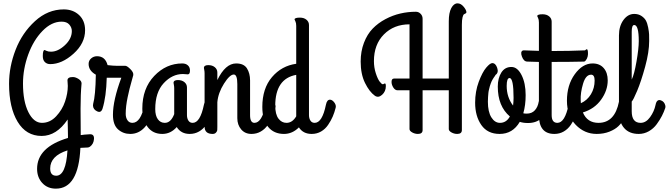

<svg xmlns="http://www.w3.org/2000/svg" viewBox="-20 -770 3985 1144"><path d="M383 -58Q317 40 228 40Q136 40 85 -44.5Q34 -129 34 -271Q34 -373 73 -473.5Q112 -574 188.5 -644Q265 -714 360 -714Q415 -714 451 -680.5Q487 -647 487 -590Q487 -512 418 -450Q349 -388 279 -388Q260 -388 247.5 -400Q235 -412 235 -436Q235 -472 246 -472Q247 -472 257 -467Q267 -462 284 -462Q325 -462 366.5 -500.5Q408 -539 408 -585Q408 -606 393 -623.5Q378 -641 347 -641Q287 -641 233 -585.5Q179 -530 148 -444.5Q117 -359 117 -272Q117 -166 149 -102Q181 -38 230 -38Q278 -38 314.5 -77Q351 -116 367.5 -165Q384 -214 384 -258Q384 -263 383 -275.5Q382 -288 382 -291Q382 -311 414 -311Q430 -311 448 -299.5Q466 -288 466 -273Q460 -208 460 -122Q460 -100 460.5 -48.5Q461 3 461 35Q479 32 514 30Q542 28 540 58Q538 88 516 104Q509 109 501 109Q487 109 459 111Q448 354 313 354Q263 354 232 320.5Q201 287 201 236Q201 107 385 52V42Q385 18 384 -15Q383 -48 383 -58ZM315 277Q373 277 382 126Q279 159 279 234Q279 277 315 277Z M756 28Q714 28 683.5 1Q653 -26 653 -86Q653 -173 703 -307H627H616Q613 -194 591 -123Q582 -95 558 -107Q535 -118 534 -141Q534 -146 535 -151Q549 -200 551 -325Q508 -349 508 -389Q508 -409 523 -422Q538 -435 558 -435Q607 -435 621 -382Q654 -378 674 -378H726Q737 -378 757 -358Q777 -338 774 -322Q774 -319 763 -282Q752 -245 740.5 -190.5Q729 -136 729 -92Q729 -69 739.5 -53.5Q750 -38 769 -38Q819 -38 841 -146Q847 -176 865 -176Q877 -176 888.5 -162.5Q900 -149 900 -135Q900 -133 899.5 -131Q899 -129 899 -128Q856 28 756 28Z M1128 -38Q1173 -38 1195 -146Q1201 -176 1219 -176Q1231 -176 1242.5 -162.5Q1254 -149 1254 -135Q1254 -132 1253 -128Q1246 -100 1235.5 -75.5Q1225 -51 1208 -26Q1191 -1 1166 13.5Q1141 28 1110 28Q1059 28 1033 -13Q997 28 947 28Q890 28 859 -14.5Q828 -57 828 -123Q828 -243 899 -317.5Q970 -392 1066 -392Q1087 -392 1099.5 -380.5Q1112 -369 1112 -350Q1112 -327 1099 -327Q1095 -327 1085 -328Q1075 -329 1070 -329Q1006 -329 955.5 -274.5Q905 -220 905 -120Q905 -81 920.5 -59.5Q936 -38 962 -38Q998 -38 1018 -90V-244Q1018 -255 1016 -264.5Q1014 -274 1014 -276Q1014 -293 1040 -293Q1064 -293 1079 -280.5Q1094 -268 1094 -249V-84Q1094 -65 1102.5 -51.5Q1111 -38 1128 -38Z M1199 -16V-333Q1199 -344 1197 -353.5Q1195 -363 1195 -365Q1195 -382 1221 -382Q1245 -382 1260 -369.5Q1275 -357 1275 -338V-293Q1323 -392 1387 -392Q1433 -392 1451.5 -362.5Q1470 -333 1470 -291V-84Q1470 -38 1496 -38Q1541 -38 1563 -146Q1569 -176 1587 -176Q1599 -176 1610.5 -162.5Q1622 -149 1622 -135Q1622 -132 1621 -128Q1614 -100 1603.5 -75.5Q1593 -51 1576 -26Q1559 -1 1534 13.5Q1509 28 1478 28Q1440 28 1417 1Q1394 -26 1394 -66V-269Q1394 -326 1373 -326Q1349 -326 1314.5 -271.5Q1280 -217 1275 -161V-15Q1275 -1 1274.5 5.5Q1274 12 1267 20Q1260 28 1247 28Q1199 28 1199 -16Z M1672 28Q1612 28 1577.5 -14Q1543 -56 1543 -133Q1543 -243 1600.5 -310.5Q1658 -378 1745 -390V-616Q1745 -633 1740 -643Q1735 -653 1735 -654Q1735 -665 1767 -665Q1791 -665 1806 -652.5Q1821 -640 1821 -621V-84Q1821 -65 1829.5 -51.5Q1838 -38 1855 -38Q1900 -38 1922 -146Q1928 -176 1946 -176Q1958 -176 1969.5 -162.5Q1981 -149 1981 -135Q1981 -132 1980 -128Q1973 -100 1962.5 -75.5Q1952 -51 1935 -26Q1918 -1 1893 13.5Q1868 28 1837 28Q1786 28 1761 -11Q1722 28 1672 28ZM1687 -38Q1722 -38 1745 -77V-324Q1620 -301 1620 -140Q1620 -89 1639 -63.5Q1658 -38 1687 -38Z M2498 -658V-302H2654V-643Q2654 -694 2669 -722Q2684 -750 2706 -750Q2726 -750 2742.5 -730Q2759 -710 2759 -697Q2759 -693 2755 -690.5Q2751 -688 2745.5 -685.5Q2740 -683 2736 -667Q2732 -651 2732 -622V5Q2732 28 2704 28Q2686 28 2670 19Q2654 10 2654 -1V-232H2498V5Q2498 28 2470 28Q2452 28 2436 19Q2420 10 2420 -1V-232H2349Q2334 -232 2323.5 -248.5Q2313 -265 2313 -282Q2313 -302 2328 -302H2420V-625Q2327 -625 2267.5 -565Q2208 -505 2208 -406Q2208 -368 2219 -334Q2230 -300 2242 -284Q2254 -268 2261 -268Q2264 -268 2267.5 -270.5Q2271 -273 2273 -273Q2279 -273 2279 -257Q2279 -225 2256.5 -205Q2234 -185 2213 -200Q2181 -223 2155 -275.5Q2129 -328 2129 -403Q2129 -464 2148.5 -515Q2168 -566 2200.5 -599.5Q2233 -633 2276.5 -656Q2320 -679 2365.5 -689.5Q2411 -700 2458 -700Q2474 -700 2486 -688Q2498 -676 2498 -658Z M3190 -165Q3193 -180 3216 -181Q3244 -182 3248 -157Q3250 -148 3247 -136Q3237 -93 3206 -65Q3175 -37 3126 -37Q3098 -37 3077 -44Q3035 28 2957 28Q2885 28 2848 -25Q2811 -78 2811 -158Q2811 -225 2832.5 -282.5Q2854 -340 2877 -367Q2900 -394 2913 -394Q2933 -394 2942.5 -365.5Q2952 -337 2933 -324L2928 -316Q2923 -309 2922 -307.5Q2921 -306 2916 -298Q2911 -290 2909.5 -286Q2908 -282 2904 -272.5Q2900 -263 2898.5 -256Q2897 -249 2894 -238Q2891 -227 2890 -216.5Q2889 -206 2888 -192Q2887 -178 2887 -164Q2887 -104 2907.5 -71Q2928 -38 2959 -38Q2997 -38 3018 -76Q2946 -137 2946 -254Q2946 -304 2967 -337.5Q2988 -371 3027 -371Q3063 -371 3087.5 -323Q3112 -275 3112 -203Q3112 -143 3098 -95Q3105 -93 3118 -93Q3149 -93 3167 -113Q3185 -133 3190 -165ZM2999 -258Q2999 -191 3037 -141Q3040 -165 3040 -187Q3040 -305 3016 -305Q2999 -305 2999 -258Z M3101 -470Q3137 -468 3191 -467V-636Q3191 -653 3186 -663Q3181 -673 3181 -674Q3181 -685 3213 -685Q3237 -685 3252 -672.5Q3267 -660 3267 -641V-466Q3375 -466 3466 -470Q3481 -486 3483 -462Q3486 -431 3471 -411Q3465 -403 3459 -403Q3379 -401 3267 -401V-84Q3267 -38 3301 -38Q3346 -38 3368 -146Q3374 -176 3392 -176Q3404 -176 3415.5 -162.5Q3427 -149 3427 -135Q3427 -132 3426 -128Q3419 -100 3408.5 -75.5Q3398 -51 3381 -26Q3364 -1 3339 13.5Q3314 28 3283 28Q3191 28 3191 -83V-401L3122 -403Q3101 -403 3090 -432.5Q3079 -462 3095 -469Q3098 -470 3101 -470Z M3601 -291Q3601 -231 3561.5 -176Q3522 -121 3453 -100Q3479 -38 3546 -38Q3643 -38 3668 -164Q3672 -185 3688 -189Q3704 -193 3717.5 -182Q3731 -171 3729 -154Q3727 -133 3720.5 -111.5Q3714 -90 3699.5 -64Q3685 -38 3665 -18.5Q3645 1 3611 14.5Q3577 28 3535 28Q3463 28 3410.5 -26Q3358 -80 3358 -170Q3358 -263 3404.5 -327.5Q3451 -392 3511 -392Q3553 -392 3577 -364.5Q3601 -337 3601 -291ZM3440 -173Q3440 -170 3440.5 -164Q3441 -158 3441 -155Q3479 -172 3501 -208.5Q3523 -245 3523 -290Q3523 -325 3502 -325Q3470 -325 3454 -271Q3438 -217 3440 -173Z M3744 -581V-296Q3759 -326 3772.5 -403.5Q3786 -481 3786 -525Q3786 -621 3759 -621Q3744 -621 3744 -581ZM3886 -145Q3893 -181 3918 -172Q3938 -165 3944 -142Q3946 -134 3944 -127Q3936 -103 3924 -79.5Q3912 -56 3893 -30Q3874 -4 3846 12Q3818 28 3786 28Q3729 28 3698.5 -7.5Q3668 -43 3668 -104V-559Q3668 -614 3694.5 -650.5Q3721 -687 3759 -687Q3784 -687 3802 -675Q3820 -663 3828.5 -647.5Q3837 -632 3842 -606Q3847 -580 3847.5 -565Q3848 -550 3848 -526Q3848 -460 3824 -372.5Q3800 -285 3776.5 -229Q3753 -173 3744 -165V-107Q3744 -38 3797 -38Q3829 -38 3853.5 -72Q3878 -106 3886 -145Z"/></svg>

Font: Grand Hotel
Style: Regular
Weight: 400
Designer: Brian J. Bonislawsky & Jim Lyles for Astigmatic (AOETI)
Foundry: Astigmatic (AOETI)
Version: Version 001.000